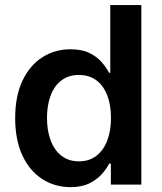

<svg xmlns="http://www.w3.org/2000/svg" viewBox="-20 -748 658 778"><path d="M266.1 10.3Q201.2 10.3 150.1 -23.2Q99.1 -56.6 70.3 -119.1Q41.5 -181.6 41.5 -269.5Q41.5 -358.4 71 -420.9Q100.6 -483.4 151.4 -515.9Q202.1 -548.3 265.6 -548.3Q312 -548.3 342.5 -533.2Q373 -518.1 392.1 -496.1Q411.1 -474.1 421.9 -453.1H426.8V-727.5H552.7V0H429.2V-85H422.4Q411.6 -64 392.1 -42Q372.6 -20 341.8 -4.9Q311 10.3 266.1 10.3ZM299.8 -94.2Q340.8 -94.2 369.9 -116.2Q398.9 -138.2 414.3 -178Q429.7 -217.8 429.7 -270Q429.7 -322.8 414.6 -361.8Q399.4 -400.9 370.4 -422.6Q341.3 -444.3 299.8 -444.3Q257.8 -444.3 228.8 -422.1Q199.7 -399.9 185.1 -360.6Q170.4 -321.3 170.4 -270Q170.4 -218.8 185.3 -179Q200.2 -139.2 229.2 -116.7Q258.3 -94.2 299.8 -94.2Z"/></svg>

Font: Inter 17pt SemiBold
Style: Regular
Weight: 600
Version: Version 4.001;git-66647c0bb